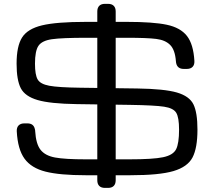

<svg xmlns="http://www.w3.org/2000/svg" viewBox="-20 -877 1088 978"><path d="M642.1 -342.8 370.6 -346.7Q235.8 -348.6 171.6 -367.4Q107.4 -386.2 85.9 -427.7Q64.5 -469.2 64.5 -552.7Q64.5 -641.6 92.3 -685.8Q120.1 -730 193.8 -747.8Q267.6 -765.6 417.5 -765.6H626.5Q759.8 -765.6 829.3 -751Q898.9 -736.3 932.1 -694.1Q965.3 -651.9 970.2 -566.4Q971.2 -546.9 960.9 -536.4Q950.7 -525.9 931.6 -525.9H916Q899.4 -525.9 889.6 -533.7Q879.9 -541.5 877 -557.1Q876 -562 876 -565.4Q871.6 -623 846.9 -647.9Q822.3 -672.9 776.1 -678.7Q730 -684.6 626.5 -684.6H422.4Q294.9 -684.6 244.4 -677.2Q193.8 -669.9 176 -643.8Q158.2 -617.7 158.2 -552.7Q158.2 -495.6 171.9 -472.2Q185.5 -448.7 231.2 -440.2Q276.9 -431.6 388.2 -430.2L679.2 -426.3Q817.4 -424.3 881.1 -405.8Q944.8 -387.2 965.3 -345.5Q985.8 -303.7 985.8 -216.8Q985.8 -123 960.7 -75Q935.5 -26.9 863.5 -5.6Q791.5 15.6 644.5 15.6H416Q284.7 15.6 212.2 -2.7Q139.6 -21 105 -68.6Q70.3 -116.2 65.4 -208Q64.5 -227.5 74.7 -238Q85 -248.5 104 -248.5H119.6Q135.7 -248.5 145.3 -241Q154.8 -233.4 157.7 -218.8Q159.2 -214.4 159.2 -209Q163.1 -144 186.5 -114Q210 -84 260.5 -74.7Q311 -65.4 416 -65.4H639.6Q760.3 -65.4 811 -76.2Q861.8 -86.9 877 -116.7Q892.1 -146.5 892.1 -216.8Q892.1 -278.8 877.7 -302.5Q863.3 -326.2 815.9 -333.5Q768.6 -340.8 642.1 -342.8ZM475.6 41V-818.4Q475.6 -837.4 485.6 -847.4Q495.6 -857.4 514.6 -857.4H530.3Q549.3 -857.4 559.3 -847.4Q569.3 -837.4 569.3 -818.4V41Q569.3 60.1 559.3 70.1Q549.3 80.1 530.3 80.1H514.6Q495.6 80.1 485.6 70.1Q475.6 60.1 475.6 41Z"/></svg>

Font: Gyrochrome
Style: Regular
Weight: 400
Designer: David Moles
Foundry: David Moles
Version: Version 1.005;Glyphs 3.2.3 (3260)